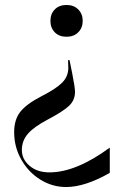

<svg xmlns="http://www.w3.org/2000/svg" viewBox="-20 -538 490 773"><path d="M282 -168Q282 -134 257 -111Q232 -88 171 -56Q116 -27 92 1Q68 29 68 66Q68 103 99 129.5Q130 156 179 156Q286 156 421 57H422V158Q322 215 246 215Q191 215 143 185.5Q95 156 66 105Q37 54 37 -6Q37 -56 61.5 -87.5Q86 -119 146 -150Q205 -180 230 -205Q255 -230 255 -265L254 -296H260L271 -241Q282 -186 282 -168ZM248 -518Q277 -518 295 -500Q313 -482 313 -454Q313 -426 295 -408Q277 -390 248 -390Q218 -390 200.5 -408Q183 -426 183 -454Q183 -482 200.5 -500Q218 -518 248 -518Z"/></svg>

Font: Nyght Serif
Style: Regular
Weight: 400
Designer: Maksym Kobuzan
Version: Version 0.410;July 4, 2025;FontCreator 15.0.0.2958 64-bit